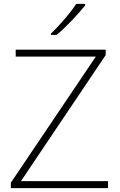

<svg xmlns="http://www.w3.org/2000/svg" viewBox="-20 -970 617 990"><path d="M537 0H36V-28L474 -678H61V-714H525V-686L88 -36H537ZM419 -942Q406 -926 389 -906.5Q372 -887 352 -866Q332 -845 311.5 -825.5Q291 -806 272 -790H243V-797Q264 -817 289 -844.5Q314 -872 337 -900.5Q360 -929 373 -950H419Z"/></svg>

Font: Noto Sans Khmer ExtraLight
Style: Regular
Weight: 250
Version: Version 2.003